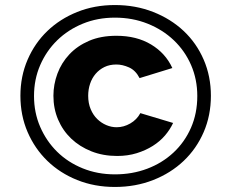

<svg xmlns="http://www.w3.org/2000/svg" viewBox="-20 -735 895 762"><path d="M436 7Q355 7 286.5 -20.5Q218 -48 168 -96.5Q118 -145 89.5 -211Q61 -277 61 -355Q61 -432 89.5 -498Q118 -564 168 -612Q218 -660 286.5 -687.5Q355 -715 436 -715Q518 -715 588 -687.5Q658 -660 709 -612Q760 -564 788.5 -498Q817 -432 817 -355Q817 -277 788.5 -211Q760 -145 709 -96.5Q658 -48 588 -20.5Q518 7 436 7ZM436 -43Q505 -43 564.5 -65.5Q624 -88 668.5 -129.5Q713 -171 738 -228Q763 -285 763 -354Q763 -420 738.5 -476.5Q714 -533 670 -575Q626 -617 566 -641Q506 -665 436 -665Q367 -665 308.5 -641Q250 -617 207 -575Q164 -533 139.5 -476.5Q115 -420 115 -354Q115 -288 139.5 -231.5Q164 -175 206.5 -133Q249 -91 308 -67Q367 -43 436 -43ZM445 -116Q389 -116 342.5 -134.5Q296 -153 262.5 -185Q229 -217 210.5 -260.5Q192 -304 192 -355Q192 -400 208 -443Q224 -486 255.5 -519.5Q287 -553 333.5 -573Q380 -593 442 -593Q522 -593 579.5 -558.5Q637 -524 664 -465L534 -425Q518 -456 492 -467.5Q466 -479 442 -479Q415 -479 394.5 -469Q374 -459 359.5 -442Q345 -425 337.5 -402.5Q330 -380 330 -355Q330 -325 340 -301.5Q350 -278 366 -262.5Q382 -247 402 -238.5Q422 -230 443 -230Q471 -230 497 -245Q523 -260 537 -286L667 -247Q655 -221 635 -197.5Q615 -174 586.5 -156Q558 -138 522.5 -127Q487 -116 445 -116Z"/></svg>

Font: PTCRaleway
Style: Bold Italic
Weight: 700
Italic angle: -12°
Designer: Matt McInerney, Pablo Impallari, Rodrigo Fuenzalida
Foundry: Matt McInerney, Pablo Impallari, Rodrigo Fuenzalida
Version: Version 3.000g; ttfautohint (v1.5) -l 8 -r 28 -G 28 -x 14 -D